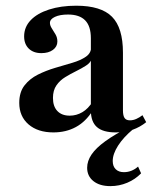

<svg xmlns="http://www.w3.org/2000/svg" viewBox="-20 -448 546 666"><path d="M295.2 -208.1V-315.3Q295.2 -357.3 275.4 -377.4Q255.6 -397.6 216.1 -397.6Q187.9 -397.6 170.6 -389.5Q153.2 -381.5 153.2 -368.5Q153.2 -359.7 159.7 -349.6Q166.1 -339.5 172.6 -328.6Q179 -317.7 179 -304Q179 -286.3 163.7 -275Q148.4 -263.7 123.4 -263.7Q96 -263.7 79.8 -279.4Q63.7 -295.2 63.7 -321.8Q63.7 -354 86.3 -377.8Q108.9 -401.6 150 -414.9Q191.1 -428.2 244.4 -428.2Q330.6 -428.2 368.5 -389.9Q406.5 -351.6 406.5 -265.3V-208.1ZM165.3 11.3Q111.3 11.3 79 -16.5Q46.8 -44.4 46.8 -91.1Q46.8 -128.2 64.9 -151.6Q83.1 -175 111.3 -189.1Q139.5 -203.2 171 -212.5Q202.4 -221.8 231 -230.2Q259.7 -238.7 277.8 -251.2Q296 -263.7 296 -283.9L299.2 -246Q294.4 -230.6 278.6 -220.6Q262.9 -210.5 244 -201.2Q225 -191.9 206.5 -180.6Q187.9 -169.4 175.8 -152Q163.7 -134.7 163.7 -108.1Q163.7 -79 179 -62.9Q194.4 -46.8 221.8 -46.8Q245.2 -46.8 265.7 -58.9Q286.3 -71 301.6 -96V-64.5Q277.4 -25.8 243.1 -7.3Q208.9 11.3 165.3 11.3ZM406.5 -65.3Q406.5 -46.8 412.1 -38.7Q417.7 -30.6 430.6 -30.6Q441.9 -30.6 452.8 -35.5Q463.7 -40.3 474.2 -48.4L487.1 -24.2Q466.1 -7.3 440.3 2Q414.5 11.3 381.5 11.3Q337.1 11.3 316.1 -7.3Q295.2 -25.8 295.2 -64.5V-208.1H406.5ZM362.9 197.6Q325.8 197.6 304 180.2Q282.3 162.9 282.3 133.9Q282.3 110.5 297.6 87.9Q312.9 65.3 345.2 41.9Q377.4 18.5 428.2 -7.3H448.4Q447.6 -4.8 445.6 -3.6Q443.5 -2.4 441.9 0Q408.1 28.2 389.5 57.3Q371 86.3 371 110.5Q371 129 381.5 139.1Q391.9 149.2 409.7 149.2Q437.1 149.2 458.9 129.8L469.4 153.2Q449.2 174.2 421.4 185.9Q393.5 197.6 362.9 197.6Z"/></svg>

Font: Playfair 5pt SemiExpanded Light
Style: Bold
Weight: 700
Version: Version 2.203